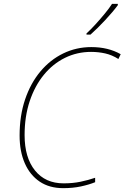

<svg xmlns="http://www.w3.org/2000/svg" viewBox="-20 -969 648 999"><path d="M309 10Q237 10 186.5 -24Q136 -58 109 -119.5Q82 -181 82 -264Q82 -367 110.5 -451.5Q139 -536 190 -597Q241 -658 309 -691Q377 -724 455 -724Q543 -724 608 -687L596 -662Q563 -683 527.5 -691Q492 -699 454 -699Q381 -699 318 -668Q255 -637 208 -579.5Q161 -522 134.5 -442.5Q108 -363 108 -266Q108 -149 162 -82Q216 -15 311 -15Q359 -15 399.5 -23.5Q440 -32 475 -44V-21Q443 -8 401 1Q359 10 309 10ZM430 -789V-795Q452 -815 477.5 -843Q503 -871 526 -899Q549 -927 563 -949H593V-942Q568 -908 528 -865Q488 -822 451 -789Z"/></svg>

Font: Noto Sans Disp Thin
Style: Italic
Weight: 100
Italic angle: -12°
Designer: Monotype Design Team
Foundry: Monotype Imaging Inc.
Version: Version 2.000;GOOG;noto-source:20170915:90ef993387c0